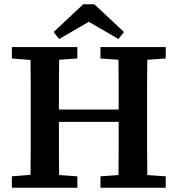

<svg xmlns="http://www.w3.org/2000/svg" viewBox="-20 -886 838 906"><path d="M454 -610V-664H762V-610L675 -604Q674 -543 674 -480.5Q674 -418 674 -356V-308Q674 -246 674 -184Q674 -122 675 -60L762 -54V0H454V-54L539 -60Q540 -122 540 -186Q540 -250 540 -311H258Q258 -241 258 -180Q258 -119 259 -60L345 -54V0H36V-54L124 -61Q125 -122 125 -184Q125 -246 125 -308V-356Q125 -418 125 -480Q125 -542 124 -603L36 -610V-664H345V-610L259 -604Q258 -542 258 -481.5Q258 -421 258 -369H540Q540 -431 540 -488.5Q540 -546 539 -604ZM425 -866 565 -735 539 -702 399 -783 259 -702 233 -735 373 -866Z"/></svg>

Font: Source Serif 4 SmText Semibold
Style: Regular
Weight: 600
Designer: Frank Grießhammer
Foundry: Adobe
Version: Version 4.005;hotconv 1.1.0;makeotfexe 2.6.0